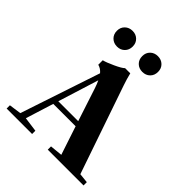

<svg xmlns="http://www.w3.org/2000/svg" viewBox="-234 -1012 1156 1156"><g transform="rotate(45 344.0 -433.5)"><path d="M370.6 -800.8Q370.6 -830.1 389.6 -848.6Q408.7 -867.2 438 -867.2Q467.3 -867.2 486.3 -848.6Q505.4 -830.1 505.4 -800.8Q505.4 -770.5 486.3 -752Q467.3 -733.4 438 -733.4Q408.7 -733.4 389.6 -752Q370.6 -770.5 370.6 -800.8ZM222.7 -733.4Q193.4 -733.4 174.1 -752.2Q154.8 -771 154.8 -800.8Q154.8 -830.1 174.1 -848.6Q193.4 -867.2 222.7 -867.2Q251.5 -867.2 270.5 -848.6Q289.6 -830.1 289.6 -800.8Q289.6 -771 270.5 -752.2Q251.5 -733.4 222.7 -733.4ZM16.6 0V-27.8L94.2 -38.6L264.2 -547.9Q245.6 -570.3 220.2 -576.7V-614.7Q243.7 -620.1 289.8 -641.4Q335.9 -662.6 349.1 -676.3H393.1Q402.3 -637.7 416.5 -596.7L609.9 -34.2L671.4 -27.8V0H366.7V-27.8L446.3 -35.6L385.7 -218.3H195.3L139.6 -40.5L233.4 -27.8V0ZM305.7 -462.4Q296.9 -489.3 286.6 -510.3L205.6 -251H375Z"/></g></svg>

Font: Elstob 14pt
Style: Bold
Weight: 700
Designer: Peter S. Baker
Version: Version 1.015